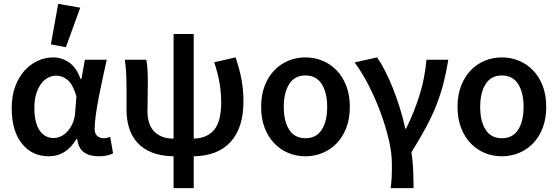

<svg xmlns="http://www.w3.org/2000/svg" viewBox="-20 -802 2906 1000"><path d="M234 12Q147 12 94 -54Q41 -120 41 -240Q41 -302 59 -351Q77 -400 107 -433.5Q137 -467 176 -485Q215 -503 257 -503Q301 -503 339 -477.5Q377 -452 400 -390H404L422 -491H536Q526 -446 515 -395.5Q504 -345 494.5 -296Q485 -247 479 -204Q473 -161 473 -130Q473 -105 487 -93.5Q501 -82 521 -82Q535 -82 554 -89L569 -3Q557 3 538.5 7.5Q520 12 494 12Q446 12 417 -9Q388 -30 382 -78H378Q325 12 234 12ZM260 -83Q280 -83 299.5 -93Q319 -103 334 -120.5Q349 -138 359 -161.5Q369 -185 371 -212L378 -300Q360 -362 332.5 -385Q305 -408 273 -408Q252 -408 231.5 -398Q211 -388 195 -367Q179 -346 169 -314.5Q159 -283 159 -241Q159 -163 186 -123Q213 -83 260 -83ZM245 -571 283 -782 398 -762 323 -556Z M884 178V12Q818 11 771 -8Q724 -27 695 -59.5Q666 -92 652.5 -135.5Q639 -179 639 -230V-348Q639 -377 637.5 -414Q636 -451 630 -491H742Q747 -465 748.5 -436Q750 -407 750 -373Q750 -355 749.5 -334Q749 -313 749 -292.5Q749 -272 748.5 -253.5Q748 -235 748 -222Q748 -192 755.5 -166Q763 -140 779.5 -121Q796 -102 822 -91Q848 -80 884 -80V-625H989V-80Q1059 -82 1095.5 -126Q1132 -170 1132 -269Q1132 -318 1124 -366.5Q1116 -415 1096 -478L1207 -503Q1227 -445 1237.5 -389.5Q1248 -334 1248 -274Q1248 -137 1181.5 -63.5Q1115 10 989 12V178Z M1571 12Q1524 12 1482.5 -5Q1441 -22 1409 -55Q1377 -88 1358.5 -136Q1340 -184 1340 -245Q1340 -307 1358.5 -355Q1377 -403 1409 -436Q1441 -469 1482.5 -486Q1524 -503 1571 -503Q1617 -503 1659 -486Q1701 -469 1733 -436Q1765 -403 1783.5 -355Q1802 -307 1802 -245Q1802 -184 1783.5 -136Q1765 -88 1733 -55Q1701 -22 1659 -5Q1617 12 1571 12ZM1571 -82Q1627 -82 1655.5 -126Q1684 -170 1684 -245Q1684 -320 1655.5 -364.5Q1627 -409 1571 -409Q1515 -409 1486.5 -364.5Q1458 -320 1458 -245Q1458 -170 1486.5 -126Q1515 -82 1571 -82Z M2015 178Q2017 162 2018 148.5Q2019 135 2020 120.5Q2021 106 2021 89Q2021 72 2021 49Q2021 -5 2005 -74Q1989 -143 1962.5 -215Q1936 -287 1901 -355.5Q1866 -424 1827 -477L1944 -503Q1964 -475 1985 -434Q2006 -393 2025.5 -344.5Q2045 -296 2062 -241.5Q2079 -187 2091 -132H2095Q2137 -217 2165 -306Q2193 -395 2201 -491H2315Q2305 -429 2291 -373.5Q2277 -318 2255.5 -261.5Q2234 -205 2201.5 -144Q2169 -83 2123 -9Q2130 36 2132 86Q2134 136 2134 178Z M2594 12Q2547 12 2505.5 -5Q2464 -22 2432 -55Q2400 -88 2381.5 -136Q2363 -184 2363 -245Q2363 -307 2381.5 -355Q2400 -403 2432 -436Q2464 -469 2505.5 -486Q2547 -503 2594 -503Q2640 -503 2682 -486Q2724 -469 2756 -436Q2788 -403 2806.5 -355Q2825 -307 2825 -245Q2825 -184 2806.5 -136Q2788 -88 2756 -55Q2724 -22 2682 -5Q2640 12 2594 12ZM2594 -82Q2650 -82 2678.5 -126Q2707 -170 2707 -245Q2707 -320 2678.5 -364.5Q2650 -409 2594 -409Q2538 -409 2509.5 -364.5Q2481 -320 2481 -245Q2481 -170 2509.5 -126Q2538 -82 2594 -82Z"/></svg>

Font: Giro Sans Semibold
Style: Regular
Weight: 600
Designer: Paul D. Hunt
Foundry: Adobe Systems Incorporated
Version: Version 1.000;PS 1.0;hotconv 1.0.88;makeotf.lib2.5.647800